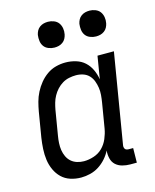

<svg xmlns="http://www.w3.org/2000/svg" viewBox="-112 -809 723 893"><g transform="rotate(-15 250.0 -362.0)"><path d="M168 8Q141 8 116.5 0Q92 -8 74.5 -25Q57 -42 46.5 -65Q36 -88 32.5 -113.5Q29 -139 30.5 -166Q32 -193 36 -219L56 -339Q60 -362 66 -384.5Q72 -407 83 -428.5Q94 -450 109.5 -469Q125 -488 145 -502Q165 -516 188 -522Q211 -528 234 -528Q260 -528 284.5 -520.5Q309 -513 326.5 -497Q344 -481 354.5 -458.5Q365 -436 369 -411L387 -520H466L394 -87Q393 -82 394 -77Q395 -72 397.5 -68.5Q400 -65 405 -63.5Q410 -62 415 -62H436L435 8H403Q384 8 365.5 3Q347 -2 334 -14Q321 -26 316.5 -45Q312 -64 314 -83Q304 -63 288.5 -45.5Q273 -28 253.5 -15.5Q234 -3 211.5 2.5Q189 8 168 8ZM200 -62Q223 -62 247.5 -70Q272 -78 289.5 -95.5Q307 -113 317 -136.5Q327 -160 331 -183L351 -303Q354 -321 355.5 -339Q357 -357 354.5 -374Q352 -391 346 -407Q340 -423 328.5 -435Q317 -447 300.5 -452.5Q284 -458 266 -458Q250 -458 233 -454.5Q216 -451 201 -442Q186 -433 174 -420Q162 -407 153.5 -391.5Q145 -376 140.5 -360Q136 -344 133 -328L113 -208Q110 -191 109 -173.5Q108 -156 110.5 -139.5Q113 -123 120 -108Q127 -93 139 -82.5Q151 -72 167 -67Q183 -62 200 -62ZM404 -608Q390 -608 376 -613.5Q362 -619 354 -630Q346 -641 344 -655.5Q342 -670 344 -685Q346 -695 351 -704.5Q356 -714 365 -720.5Q374 -727 384 -729.5Q394 -732 405 -732Q419 -732 433 -726.5Q447 -721 455 -710Q463 -699 465.5 -684.5Q468 -670 465 -655Q463 -645 458 -635.5Q453 -626 444 -619.5Q435 -613 425 -610.5Q415 -608 404 -608ZM204 -608Q190 -608 176 -613.5Q162 -619 154 -630Q146 -641 144 -655.5Q142 -670 144 -685Q146 -695 151 -704.5Q156 -714 165 -720.5Q174 -727 184 -729.5Q194 -732 205 -732Q219 -732 233 -726.5Q247 -721 255 -710Q263 -699 265.5 -684.5Q268 -670 265 -655Q263 -645 258 -635.5Q253 -626 244 -619.5Q235 -613 225 -610.5Q215 -608 204 -608Z"/></g></svg>

Font: Iosevka Term Curly
Style: Italic
Weight: 400
Italic angle: -9°
Designer: Belleve Invis
Foundry: Belleve Invis
Version: Version 32.3.0